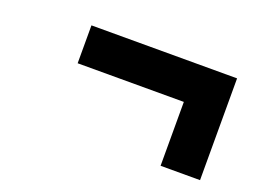

<svg xmlns="http://www.w3.org/2000/svg" viewBox="-61 -599 737 557"><g transform="rotate(20 307.5 -321.0)"><path d="M468.4 -163.6V-360.8H140.6V-477.8H590.2V-163.6Z"/></g></svg>

Font: Overpass
Style: Italic
Weight: 400
Italic angle: -10°
Designer: Delve Withrington, Dave Bailey, Thomas Jockin
Foundry: Delve Fonts LLC
Version: Version 4.000